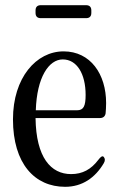

<svg xmlns="http://www.w3.org/2000/svg" viewBox="-20 -719 456 740"><path d="M231 1C297 1 347 -34 380 -90C386 -100 385 -108 380 -114C375 -120 368 -115 359 -103C331 -66 298 -48 254 -48C176 -48 119 -112 117 -264H365C377 -264 385 -270 387 -282C388 -294 389 -306 389 -322C389 -433 329 -521 225 -521C120 -521 30 -420 30 -259C30 -88 114 1 231 1ZM137 -649H312C325 -649 332 -656 332 -669V-679C332 -692 325 -699 312 -699H137C124 -699 117 -692 117 -679V-669C117 -656 124 -649 137 -649ZM118 -294C122 -421 168 -490 222 -490C276 -490 310 -435 310 -353C310 -310 302 -294 277 -294Z"/></svg>

Font: 寒蝉锦书宋 CompactLight
Style: Bold
Weight: 400
Width: 4
Designer: 寒蝉锦书宋{Warren} 思源宋体{Ryoko NISHIZUKA 西塚涼子 (kana & ideographs); Frank Grießhammer (Latin, Greek & Cyrillic); Wenlong ZHANG 
Foundry: Adobe & ChillType
Version: Version 2.000;Glyphs 3.1.1 (3135)